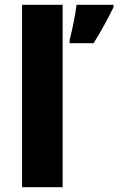

<svg xmlns="http://www.w3.org/2000/svg" viewBox="-20 -780 493 800"><path d="M241 0H72V-760H241ZM453 -750Q436 -715 416 -678.5Q396 -642 370 -600H270V-613Q278 -643 286.5 -685.5Q295 -728 299 -760H453Z"/></svg>

Font: Noto Sans Gurmukhi UI ExtraBold
Style: Regular
Weight: 800
Designer: Jelle Bosma - Monotype Design Team
Foundry: Monotype Imaging Inc.
Version: Version 2.004; ttfautohint (v1.8.4.7-5d5b)